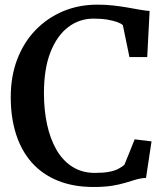

<svg xmlns="http://www.w3.org/2000/svg" viewBox="-20 -772 698 804"><path d="M371.5 11Q287 11 222 -15.5Q157 -42 113.2 -91.2Q69.5 -140.5 47.2 -210Q25 -279.5 25 -365.5Q25 -452.5 52.2 -523.8Q79.5 -595 128.8 -646Q178 -697 244 -724.8Q310 -752.5 387.5 -752.5Q423 -752.5 454 -749Q485 -745.5 512.2 -740.8Q539.5 -736 563.2 -731.8Q587 -727.5 606.5 -726L596.5 -533H522L494.5 -666.5Q487.5 -673.5 471 -679.5Q454.5 -685.5 429.8 -689.8Q405 -694 372 -694Q312 -694 265.2 -658.2Q218.5 -622.5 191.2 -553.2Q164 -484 164 -381.5Q164 -312 177 -251.5Q190 -191 216.2 -145.2Q242.5 -99.5 282.8 -73.8Q323 -48 377.5 -48Q413.5 -48 437 -52.5Q460.5 -57 475.2 -64.8Q490 -72.5 501 -82L544 -188.5L614.5 -180L591.5 -27Q569.5 -26 549.2 -20Q529 -14 505.5 -6.8Q482 0.5 449.8 5.8Q417.5 11 371.5 11Z"/></svg>

Font: Merriweather Light 18pt SemiBold
Style: Regular
Weight: 600
Version: Version 2.100